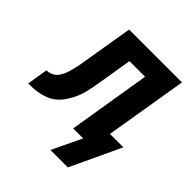

<svg xmlns="http://www.w3.org/2000/svg" viewBox="-227 -642 912 912"><g transform="rotate(45 229.5 -185.5)"><path d="M257 149 328 0H261L329 -415H224L196 -244Q193 -226 189.5 -207.5Q186 -189 181.5 -170.5Q177 -152 170 -134Q163 -116 153.5 -99Q144 -82 132 -66Q120 -50 104 -37.5Q88 -25 70 -18Q52 -11 33 -6.5Q14 -2 -4.5 -1Q-23 0 -41 0L-24 -105Q-9 -105 7 -112Q23 -119 33.5 -133Q44 -147 50 -162.5Q56 -178 60 -194Q64 -210 67.5 -225.5Q71 -241 73 -257L117 -520H472L403 -105H493L374 149Z"/></g></svg>

Font: Iosevka Term Curly XBd Obl
Style: Regular
Weight: 800
Italic angle: -9°
Designer: Belleve Invis
Foundry: Belleve Invis
Version: Version 32.3.0